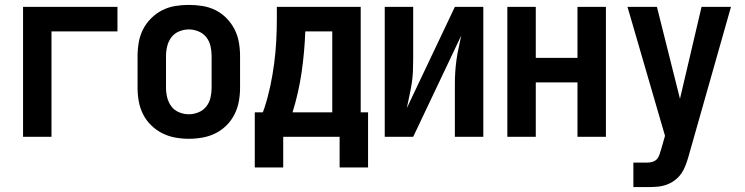

<svg xmlns="http://www.w3.org/2000/svg" viewBox="-20 -558 3040 783"><path d="M74 0H190V-430H459V-530H74Z M750 8Q778 8 806 3Q834 -2 859 -14.5Q884 -27 904 -47Q924 -67 936.5 -92Q949 -117 954 -144.5Q959 -172 959 -200V-330Q959 -358 954 -386Q949 -414 936.5 -438.5Q924 -463 904 -483.5Q884 -504 859 -516.5Q834 -529 806 -533.5Q778 -538 750 -538Q722 -538 694.5 -533.5Q667 -529 642 -516.5Q617 -504 596.5 -483.5Q576 -463 563.5 -438.5Q551 -414 546 -386Q541 -358 541 -330V-200Q541 -172 546 -144.5Q551 -117 563.5 -92Q576 -67 596.5 -47Q617 -27 642 -14.5Q667 -2 694.5 3Q722 8 750 8ZM750 -92Q730 -92 710.5 -100Q691 -108 679 -124Q667 -140 662 -160Q657 -180 657 -200V-330Q657 -350 662 -370Q667 -390 679 -406Q691 -422 710.5 -430Q730 -438 750 -438Q770 -438 789.5 -430Q809 -422 821.5 -406Q834 -390 838.5 -370Q843 -350 843 -330V-200Q843 -180 838.5 -160Q834 -140 821.5 -124Q809 -108 789.5 -100Q770 -92 750 -92Z M1365 125H1481V-100H1451V-530H1109V-482Q1109 -436 1106.5 -390Q1104 -344 1098 -298.5Q1092 -253 1082.5 -208Q1073 -163 1059 -120L1052 -100H1019V0H1365ZM1173 -100Q1198 -180 1210 -263Q1222 -346 1225 -430H1335V-100ZM1019 125H1135V0H1019Z M1549 0H1665L1861 -413Q1856 -388 1850.5 -363.5Q1845 -339 1841.5 -313.5Q1838 -288 1836.5 -263Q1835 -238 1835 -212V0H1951V-530H1835L1639 -117Q1644 -142 1649.5 -167Q1655 -192 1659 -217Q1663 -242 1664 -267.5Q1665 -293 1665 -318V-530H1549Z M2049 0H2165V-222H2335V0H2451V-530H2335V-322H2165V-530H2049Z M2563 205H2620Q2640 205 2659.5 203.5Q2679 202 2697.5 195.5Q2716 189 2732 177Q2748 165 2759 149Q2769 134 2775.5 117Q2782 100 2787 83L2961 -530H2841L2753 -155L2659 -530H2539L2692 -4L2675 55Q2672 65 2668.5 75Q2665 85 2658 92Q2651 99 2641 102Q2631 105 2620 105H2563Z"/></svg>

Font: Iosevka SS09
Style: Bold
Weight: 700
Monospace: yes
Designer: Belleve Invis
Foundry: Belleve Invis
Version: Version 5.2.1; ttfautohint (v1.8.3)